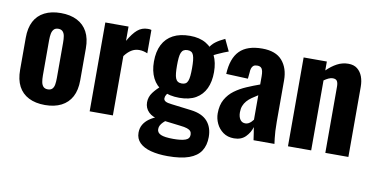

<svg xmlns="http://www.w3.org/2000/svg" viewBox="-76 -821 2408 1230"><g transform="rotate(10 1128.0 -206.0)"><path d="M235 10Q173 10 129 -12.5Q85 -35 62.5 -78Q40 -121 40 -185V-393Q40 -457 62.5 -500Q85 -543 129 -565.5Q173 -588 235 -588Q297 -588 341 -565.5Q385 -543 408 -500Q431 -457 431 -393V-185Q431 -121 408 -78Q385 -35 341 -12.5Q297 10 235 10ZM236 -92Q255 -92 265 -102.5Q275 -113 278 -131.5Q281 -150 281 -174V-403Q281 -428 278 -446Q275 -464 265 -475Q255 -486 236 -486Q217 -486 207 -475Q197 -464 193.5 -446Q190 -428 190 -403V-174Q190 -150 193.5 -131.5Q197 -113 207 -102.5Q217 -92 236 -92Z M525 0V-578H676V-485Q705 -536 733.5 -560.5Q762 -585 801 -585Q808 -585 813.5 -584.5Q819 -584 824 -582V-430Q813 -435 799 -438.5Q785 -442 770 -442Q742 -442 719 -427.5Q696 -413 676 -386V0Z M1066 196Q1004 196 956.5 183.5Q909 171 883 145Q857 119 857 80Q857 50 870.5 27Q884 4 908 -13Q932 -30 962 -41L1022 -31Q1010 -21 1000 -11Q990 -1 983.5 10Q977 21 977 36Q977 59 1001.5 70Q1026 81 1084 81Q1134 81 1161 71.5Q1188 62 1188 36Q1188 22 1181 13Q1174 4 1157.5 -1.5Q1141 -7 1112 -10L972 -27Q928 -33 902.5 -58.5Q877 -84 877 -121Q877 -156 898.5 -185Q920 -214 955 -243L1007 -212Q997 -201 989.5 -189.5Q982 -178 982 -165Q982 -153 994 -146Q1006 -139 1035 -136L1164 -120Q1236 -111 1270.5 -72Q1305 -33 1305 30Q1305 84 1281 121Q1257 158 1204.5 177Q1152 196 1066 196ZM1075 -185Q1009 -185 964.5 -209.5Q920 -234 897.5 -279Q875 -324 875 -386Q875 -451 898 -496Q921 -541 965.5 -564.5Q1010 -588 1075 -588Q1137 -588 1179.5 -563Q1222 -538 1244 -493Q1266 -448 1266 -385Q1266 -323 1245 -278.5Q1224 -234 1182 -209.5Q1140 -185 1075 -185ZM1075 -278Q1090 -278 1099.5 -284Q1109 -290 1114 -303Q1119 -316 1121 -336.5Q1123 -357 1123 -386Q1123 -415 1121 -435.5Q1119 -456 1114 -469.5Q1109 -483 1099.5 -489Q1090 -495 1075 -495Q1060 -495 1050 -489Q1040 -483 1034.5 -470Q1029 -457 1027 -436Q1025 -415 1025 -386Q1025 -358 1027 -337.5Q1029 -317 1034 -304Q1039 -291 1049 -284.5Q1059 -278 1075 -278ZM1234 -486 1202 -529Q1216 -555 1239.5 -573Q1263 -591 1300 -608L1336 -532Q1326 -529 1305.5 -520.5Q1285 -512 1264.5 -502.5Q1244 -493 1234 -486Z M1465 10Q1423 10 1394 -11Q1365 -32 1350 -64Q1335 -96 1335 -130Q1335 -184 1356 -221Q1377 -258 1411 -283Q1445 -308 1487 -326Q1529 -344 1571 -359V-413Q1571 -432 1568 -446Q1565 -460 1556.5 -467.5Q1548 -475 1532 -475Q1516 -475 1507.5 -468.5Q1499 -462 1495 -449.5Q1491 -437 1491 -422L1487 -382L1345 -388Q1350 -490 1398.5 -539Q1447 -588 1545 -588Q1633 -588 1675 -539.5Q1717 -491 1717 -412V-143Q1717 -109 1718.5 -82.5Q1720 -56 1722.5 -35.5Q1725 -15 1727 0H1591Q1588 -22 1584 -48Q1580 -74 1578 -83Q1568 -47 1540 -18.5Q1512 10 1465 10ZM1520 -97Q1531 -97 1540.5 -102Q1550 -107 1558 -115Q1566 -123 1571 -130V-289Q1550 -276 1532 -263.5Q1514 -251 1501 -236Q1488 -221 1481 -203Q1474 -185 1474 -162Q1474 -132 1486 -114.5Q1498 -97 1520 -97Z M1815 0V-578H1966V-520Q1997 -551 2031.5 -569.5Q2066 -588 2105 -588Q2141 -588 2163.5 -570Q2186 -552 2197 -522.5Q2208 -493 2208 -456V0H2058V-431Q2058 -455 2050.5 -467Q2043 -479 2022 -479Q2010 -479 1995.5 -472.5Q1981 -466 1966 -455V0Z"/></g></svg>

Font: Oswald SemiBold
Style: Regular
Weight: 600
Designer: Vernon Adams
Foundry: Vernon Adams
Version: Version 4.103;gftools[0.9.33.dev8+g029e19f]